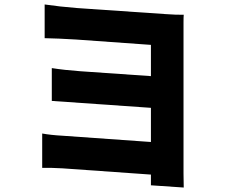

<svg xmlns="http://www.w3.org/2000/svg" viewBox="-20 -778 1009 860"><path d="M802 0 803 62 656 52V4L260 -24Q209 -27 169 -26V-180Q207 -173 261 -170L656 -142V-295L212 -326V-473Q269 -464 339 -459L656 -437V-577L320 -601Q282 -603 244 -605L180 -607V-758Q248 -748 325 -742L719 -715Q775 -711 803 -712Q802 -702 802 -679Z"/></svg>

Font: Xiangcui Wave Sans Xiangcui Wave Sans
Style: Regular
Weight: 800
Width: 3
Version: Version 0.920;March 28, 2024;FontCreator 14.0.0.2814 64-bit